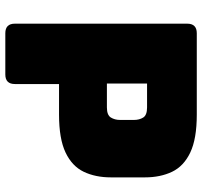

<svg xmlns="http://www.w3.org/2000/svg" viewBox="-39 -721 760 722"><g transform="rotate(90 341.0 -360.0)"><path d="M260 0H105Q69 0 69 -36V-684Q69 -720 105 -720H411Q502 -720 553.5 -695.5Q605 -671 626 -627Q647 -583 647 -525V-397Q647 -339 626 -295Q605 -251 553.5 -226.5Q502 -202 411 -202H296V-36Q296 0 260 0ZM294 -533V-382H384Q413 -382 422 -397Q431 -412 431 -431V-484Q431 -504 422 -518.5Q413 -533 384 -533Z"/></g></svg>

Font: Bungee Spice
Style: Regular
Weight: 400
Designer: David Jonathan Ross
Foundry: David Jonathan Ross
Version: Version 2.000